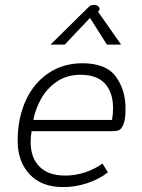

<svg xmlns="http://www.w3.org/2000/svg" viewBox="-20 -753 578 783"><path d="M52 -178Q52 -271 85 -343Q118 -415 178 -455Q238 -495 316 -495Q413 -495 452.5 -440.5Q492 -386 492 -310Q492 -268 484 -247.5Q476 -227 465.5 -222.5Q455 -218 440 -218H109Q105 -197 105 -173Q105 -110 141 -73.5Q177 -37 246 -37Q287 -37 326.5 -50Q366 -63 398 -86L420 -50Q384 -22 335.5 -6Q287 10 238 10Q149 10 100.5 -42.5Q52 -95 52 -178ZM437 -264Q441 -287 441 -313Q441 -375 408.5 -411.5Q376 -448 308 -448Q252 -448 211 -419.5Q170 -391 147 -349Q124 -307 116 -264ZM334 -717Q344 -727 349 -730Q354 -733 362 -733Q377 -733 383 -725Q389 -717 384 -710L380 -705L474 -571H416L347 -680L244 -571H186Z"/></svg>

Font: Niramit ExtraLight
Style: Italic
Weight: 200
Italic angle: -10°
Designer: Katatrad Aksorn Co.,Ltd.
Foundry: Cadson Demak Co.,Ltd.
Version: Version 1.000; ttfautohint (v1.6)